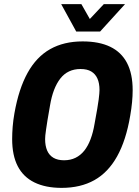

<svg xmlns="http://www.w3.org/2000/svg" viewBox="-20 -900 674 932"><path d="M279 12Q201 12 147 -14.5Q93 -41 66 -93.5Q39 -146 39 -225Q39 -253 41.5 -284.5Q44 -316 50 -350Q71 -469 114 -546.5Q157 -624 223.5 -661.5Q290 -699 381 -699Q461 -699 515 -673Q569 -647 596.5 -594.5Q624 -542 624 -462Q624 -435 621 -403.5Q618 -372 612 -338Q592 -219 548.5 -141Q505 -63 438 -25.5Q371 12 279 12ZM291 -122Q322 -122 346.5 -134Q371 -146 389 -168.5Q407 -191 419.5 -224Q432 -257 439 -299Q447 -343 452 -371.5Q457 -400 459 -417Q461 -434 462 -444.5Q463 -455 463 -463Q463 -496 453 -518.5Q443 -541 423 -553Q403 -565 371 -565Q340 -565 315.5 -553.5Q291 -542 273 -519Q255 -496 242.5 -463.5Q230 -431 223 -389Q215 -345 210.5 -316.5Q206 -288 203.5 -270.5Q201 -253 200 -243Q199 -233 199 -225Q199 -192 209 -169Q219 -146 239.5 -134Q260 -122 291 -122ZM587 -880 466 -747H350L277 -880H375L433 -778H388L484 -880Z"/></svg>

Font: Archivo Condensed ExtraBold
Style: Italic
Weight: 800
Width: 3
Italic angle: -10°
Designer: Hector Gatti
Foundry: Omnibus-Type
Version: Version 2.001